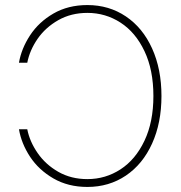

<svg xmlns="http://www.w3.org/2000/svg" viewBox="-20 -737 723 767"><path d="M329.1 -21.5Q401.4 -21.5 461.4 -60.5Q521.5 -99.6 557.1 -174.8Q592.8 -250 592.8 -353.5Q592.8 -457.5 557.1 -532.7Q521.5 -607.9 461.4 -646.7Q401.4 -685.5 329.1 -685.5Q264.2 -685.5 212.9 -656.5Q161.6 -627.4 130.1 -581.8Q98.6 -536.1 88.9 -486.3H55.7Q65.4 -543 100.1 -595.9Q134.8 -648.9 193.4 -682.9Q252 -716.8 329.1 -716.8Q415.5 -716.8 482.9 -671.4Q550.3 -626 587.6 -543.5Q625 -460.9 625 -353.5Q625 -246.1 587.6 -163.6Q550.3 -81.1 482.9 -35.6Q415.5 9.8 329.1 9.8Q252 9.8 193.4 -24.2Q134.8 -58.1 100.1 -110.8Q65.4 -163.6 55.7 -220.7H88.9Q98.6 -171.4 130.4 -125.5Q162.1 -79.6 213.1 -50.5Q264.2 -21.5 329.1 -21.5Z"/></svg>

Font: Pretendard GOV Thin
Style: Regular
Weight: 100
Designer: Base glyphs from Inter by Rasmus Andersson; Hangeul glyphs from Noto Sans CJK(Source Han Sans) by Jang Soo-young and Kan
Foundry: Kil Hyung-jin
Version: Version 1.309